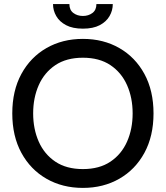

<svg xmlns="http://www.w3.org/2000/svg" viewBox="-20 -904 810 938"><path d="M385 14Q285 14 207 -30.8Q129 -75.5 84.5 -157.2Q40 -239 40 -350Q40 -461 84.5 -542.8Q129 -624.5 207 -669.2Q285 -714 385 -714Q485 -714 563 -669.2Q641 -624.5 685.5 -542.8Q730 -461 730 -350Q730 -239 685.5 -157.2Q641 -75.5 563 -30.8Q485 14 385 14ZM385 -78Q465.5 -78 519.5 -114.2Q573.5 -150.5 600.8 -212.2Q628 -274 628 -350Q628 -426 600.8 -487.8Q573.5 -549.5 519.5 -585.8Q465.5 -622 385 -622Q304.5 -622 250.5 -585.8Q196.5 -549.5 169.2 -487.8Q142 -426 142 -350Q142 -274 169.2 -212.2Q196.5 -150.5 250.5 -114.2Q304.5 -78 385 -78ZM385 -764Q335 -764 302.8 -781Q270.5 -798 254.8 -825.5Q239 -853 239 -884H319Q319 -855 338.5 -840.5Q358 -826 385 -826Q412 -826 431.5 -840.5Q451 -855 451 -884H531Q531 -853 515.2 -825.5Q499.5 -798 467.2 -781Q435 -764 385 -764Z"/></svg>

Font: Cabin Resolve
Style: Regular-Resolve
Weight: 400
Designer: Pablo Impallari
Foundry: Pablo Impallari. http://www.impallari.com Igino Marini. http://www.ikern.com
Version: Version 3.001